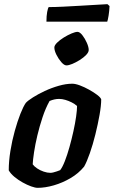

<svg xmlns="http://www.w3.org/2000/svg" viewBox="-20 -902 546 922"><path d="M161 0Q149 0 129.5 -7Q110 -14 88.5 -26Q67 -38 49 -53Q31 -68 22 -84Q22 -128 30 -177.5Q38 -227 51 -273.5Q64 -320 78 -355.5Q92 -391 104 -408Q114 -419 138.5 -434.5Q163 -450 195 -465Q227 -480 262 -490Q297 -500 327 -500Q342 -500 363.5 -492Q385 -484 407.5 -471.5Q430 -459 446.5 -446.5Q463 -434 466 -425Q466 -395 458 -350Q450 -305 438 -256.5Q426 -208 411.5 -166.5Q397 -125 384 -102Q357 -69 318.5 -46.5Q280 -24 238.5 -12Q197 0 161 0ZM222 -72Q228 -72 236 -74Q244 -76 253 -79Q262 -82 269 -85Q280 -99 291.5 -128.5Q303 -158 313.5 -195.5Q324 -233 332.5 -271.5Q341 -310 345.5 -342Q350 -374 350 -393Q339 -403 324 -410.5Q309 -418 293.5 -422.5Q278 -427 264 -427Q252 -427 241 -424.5Q230 -422 218 -417Q199 -383 184.5 -339.5Q170 -296 159.5 -252Q149 -208 143.5 -171Q138 -134 137 -113Q144 -103 158 -93.5Q172 -84 189.5 -78Q207 -72 222 -72ZM299 -588Q288 -588 274.5 -603.5Q261 -619 251 -639Q241 -659 241 -674Q241 -684 254 -697Q267 -710 286.5 -722Q306 -734 324 -741.5Q342 -749 352 -749Q363 -749 375.5 -733Q388 -717 397 -696.5Q406 -676 406 -662Q406 -651 393.5 -638Q381 -625 362.5 -613.5Q344 -602 327 -595Q310 -588 299 -588ZM203 -798Q203 -826 206.5 -844.5Q210 -863 214 -868Q244 -868 284.5 -870Q325 -872 367 -874.5Q409 -877 443.5 -879Q478 -881 496 -882L506 -873Q505 -849 501.5 -827.5Q498 -806 495 -798Z"/></svg>

Font: Texturina Medium 12pt
Style: Bold Italic
Weight: 700
Italic angle: -11°
Version: Version 1.002